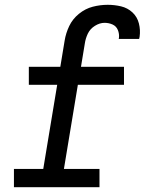

<svg xmlns="http://www.w3.org/2000/svg" viewBox="-20 -779 616 799"><path d="M38 0H394V-76H246L304 -426H496V-501H317L333 -598Q336 -619 345.5 -639Q355 -659 375 -671.5Q395 -684 415 -684Q433 -684 448.5 -677Q464 -670 470.5 -654Q477 -638 475 -621Q474 -619 474 -617H559Q560 -621 561 -626Q565 -654 558 -681.5Q551 -709 531 -727.5Q511 -746 484 -752.5Q457 -759 428 -759Q397 -759 366 -751Q335 -743 308.5 -721.5Q282 -700 268 -670.5Q254 -641 249 -610L231 -501H100V-426H218L160 -76H38Z"/></svg>

Font: Iosevka Sparkle Oblique
Style: Regular
Weight: 400
Italic angle: -9°
Designer: Belleve Invis
Foundry: Belleve Invis
Version: Version 4.5.0; ttfautohint (v1.8.3)